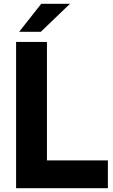

<svg xmlns="http://www.w3.org/2000/svg" viewBox="-20 -982 592 1002"><path d="M543 0H64V-763H225V-145H543ZM193 -816H80L195 -962H345Z"/></svg>

Font: Open Sauce One ExtraBold
Style: Regular
Weight: 800
Designer: Alfredo Marco Pradil
Foundry: Creative Sauce Fz LLC
Version: Version 1.477